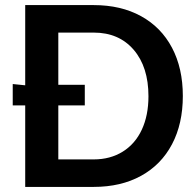

<svg xmlns="http://www.w3.org/2000/svg" viewBox="-20 -734 758 754"><path d="M79 -320H30V-404L79 -399V-714H348Q455 -714 534 -670.5Q613 -627 655.5 -546.5Q698 -466 698 -357Q698 -248 655.5 -167.5Q613 -87 534 -43.5Q455 0 348 0H79ZM348 -108Q413 -108 462 -138.5Q511 -169 537 -225Q563 -281 563 -356Q563 -471 505 -538.5Q447 -606 348 -606H209V-401H313V-320H209V-108Z"/></svg>

Font: Non Bureau Medium
Style: Regular
Weight: 500
Designer: Jona Saucedo
Foundry: Non Foundry
Version: Version 1.000; ttfautohint (v1.8.4)